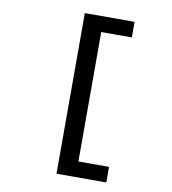

<svg xmlns="http://www.w3.org/2000/svg" viewBox="-105 -898 1070 1195"><g transform="rotate(10 430.0 -300.5)"><path d="M333.5 207.5V-807.5H648V-709H454.5V109H648V207.5Z"/></g></svg>

Font: Trispace SemiExpanded Medium
Style: Regular
Weight: 500
Width: 6
Designer: Tyler Finck
Foundry: Etcetera Type Company
Version: Version 1.210; ttfautohint (v1.8.3)